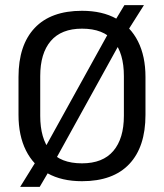

<svg xmlns="http://www.w3.org/2000/svg" viewBox="-20 -693 638 747"><path d="M299 12Q220 12 165 -18.8Q110 -49.5 81 -107.5Q52 -165.5 52 -246V-393.5Q52 -517.5 115 -584.2Q178 -651 299 -651Q378 -651 433 -620.2Q488 -589.5 517 -531.8Q546 -474 546 -393.5V-246Q546 -121.5 483 -54.8Q420 12 299 12ZM58.5 34 127 -76.5 145.5 -101 413.5 -585.5 422 -603.5 464 -673H540L472 -565.5L454.5 -540L188.5 -58.5L181.5 -46L134.5 34ZM299 -57.5Q380 -57.5 421 -105.8Q462 -154 462 -242.5V-397Q462 -485.5 422.2 -533.5Q382.5 -581.5 299 -581.5Q218.5 -581.5 177.5 -533.5Q136.5 -485.5 136.5 -397V-242.5Q136.5 -154 175.8 -105.8Q215 -57.5 299 -57.5Z"/></svg>

Font: Anek Gujarati
Style: Regular
Weight: 400
Designer: Mrunmayee Ghaisas (Gujarati), Yesha Goshar (Latin)
Foundry: Ek Type
Version: Version 1.003